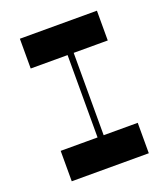

<svg xmlns="http://www.w3.org/2000/svg" viewBox="-130 -793 777 886"><g transform="rotate(-20 259.0 -350.0)"><path d="M251.1 -606.8H281.1V-119.8H251.1ZM448.4 -149.4V0H70V-149.4ZM448.4 -700V-553.8H70V-700Z"/></g></svg>

Font: Space Cowgirl
Style: Regular
Weight: 400
Designer: Valery Marier
Foundry: Valery Marier
Version: Version 1.000